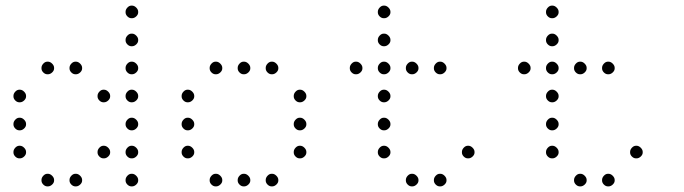

<svg xmlns="http://www.w3.org/2000/svg" viewBox="-20 -693 2440 685"><path d="M449 -673Q441 -673 434.5 -666Q428 -659 428 -651V-649Q428 -641 434.5 -634.5Q441 -628 449 -628H451Q459 -628 466 -634.5Q473 -641 473 -649V-651Q473 -659 466 -666Q459 -673 451 -673ZM449 -573Q441 -573 434.5 -566Q428 -559 428 -551V-549Q428 -541 434.5 -534.5Q441 -528 449 -528H451Q459 -528 466 -534.5Q473 -541 473 -549V-551Q473 -559 466 -566Q459 -573 451 -573ZM149 -473Q141 -473 134.5 -466Q128 -459 128 -451V-449Q128 -441 134.5 -434.5Q141 -428 149 -428H151Q159 -428 166 -434.5Q173 -441 173 -449V-451Q173 -459 166 -466Q159 -473 151 -473ZM249 -473Q241 -473 234.5 -466Q228 -459 228 -451V-449Q228 -441 234.5 -434.5Q241 -428 249 -428H251Q259 -428 266 -434.5Q273 -441 273 -449V-451Q273 -459 266 -466Q259 -473 251 -473ZM449 -473Q441 -473 434.5 -466Q428 -459 428 -451V-449Q428 -441 434.5 -434.5Q441 -428 449 -428H451Q459 -428 466 -434.5Q473 -441 473 -449V-451Q473 -459 466 -466Q459 -473 451 -473ZM49 -373Q41 -373 34.5 -366Q28 -359 28 -351V-349Q28 -341 34.5 -334.5Q41 -328 49 -328H51Q59 -328 66 -334.5Q73 -341 73 -349V-351Q73 -359 66 -366Q59 -373 51 -373ZM349 -373Q341 -373 334.5 -366Q328 -359 328 -351V-349Q328 -341 334.5 -334.5Q341 -328 349 -328H351Q359 -328 366 -334.5Q373 -341 373 -349V-351Q373 -359 366 -366Q359 -373 351 -373ZM449 -373Q441 -373 434.5 -366Q428 -359 428 -351V-349Q428 -341 434.5 -334.5Q441 -328 449 -328H451Q459 -328 466 -334.5Q473 -341 473 -349V-351Q473 -359 466 -366Q459 -373 451 -373ZM49 -273Q41 -273 34.5 -266Q28 -259 28 -251V-249Q28 -241 34.5 -234.5Q41 -228 49 -228H51Q59 -228 66 -234.5Q73 -241 73 -249V-251Q73 -259 66 -266Q59 -273 51 -273ZM449 -273Q441 -273 434.5 -266Q428 -259 428 -251V-249Q428 -241 434.5 -234.5Q441 -228 449 -228H451Q459 -228 466 -234.5Q473 -241 473 -249V-251Q473 -259 466 -266Q459 -273 451 -273ZM49 -173Q41 -173 34.5 -166Q28 -159 28 -151V-149Q28 -141 34.5 -134.5Q41 -128 49 -128H51Q59 -128 66 -134.5Q73 -141 73 -149V-151Q73 -159 66 -166Q59 -173 51 -173ZM349 -173Q341 -173 334.5 -166Q328 -159 328 -151V-149Q328 -141 334.5 -134.5Q341 -128 349 -128H351Q359 -128 366 -134.5Q373 -141 373 -149V-151Q373 -159 366 -166Q359 -173 351 -173ZM449 -173Q441 -173 434.5 -166Q428 -159 428 -151V-149Q428 -141 434.5 -134.5Q441 -128 449 -128H451Q459 -128 466 -134.5Q473 -141 473 -149V-151Q473 -159 466 -166Q459 -173 451 -173ZM149 -73Q141 -73 134.5 -66Q128 -59 128 -51V-49Q128 -41 134.5 -34.5Q141 -28 149 -28H151Q159 -28 166 -34.5Q173 -41 173 -49V-51Q173 -59 166 -66Q159 -73 151 -73ZM249 -73Q241 -73 234.5 -66Q228 -59 228 -51V-49Q228 -41 234.5 -34.5Q241 -28 249 -28H251Q259 -28 266 -34.5Q273 -41 273 -49V-51Q273 -59 266 -66Q259 -73 251 -73ZM449 -73Q441 -73 434.5 -66Q428 -59 428 -51V-49Q428 -41 434.5 -34.5Q441 -28 449 -28H451Q459 -28 466 -34.5Q473 -41 473 -49V-51Q473 -59 466 -66Q459 -73 451 -73Z M749 -473Q741 -473 734.5 -466Q728 -459 728 -451V-449Q728 -441 734.5 -434.5Q741 -428 749 -428H751Q759 -428 766 -434.5Q773 -441 773 -449V-451Q773 -459 766 -466Q759 -473 751 -473ZM849 -473Q841 -473 834.5 -466Q828 -459 828 -451V-449Q828 -441 834.5 -434.5Q841 -428 849 -428H851Q859 -428 866 -434.5Q873 -441 873 -449V-451Q873 -459 866 -466Q859 -473 851 -473ZM949 -473Q941 -473 934.5 -466Q928 -459 928 -451V-449Q928 -441 934.5 -434.5Q941 -428 949 -428H951Q959 -428 966 -434.5Q973 -441 973 -449V-451Q973 -459 966 -466Q959 -473 951 -473ZM649 -373Q641 -373 634.5 -366Q628 -359 628 -351V-349Q628 -341 634.5 -334.5Q641 -328 649 -328H651Q659 -328 666 -334.5Q673 -341 673 -349V-351Q673 -359 666 -366Q659 -373 651 -373ZM1049 -373Q1041 -373 1034.5 -366Q1028 -359 1028 -351V-349Q1028 -341 1034.5 -334.5Q1041 -328 1049 -328H1051Q1059 -328 1066 -334.5Q1073 -341 1073 -349V-351Q1073 -359 1066 -366Q1059 -373 1051 -373ZM649 -273Q641 -273 634.5 -266Q628 -259 628 -251V-249Q628 -241 634.5 -234.5Q641 -228 649 -228H651Q659 -228 666 -234.5Q673 -241 673 -249V-251Q673 -259 666 -266Q659 -273 651 -273ZM1049 -273Q1041 -273 1034.5 -266Q1028 -259 1028 -251V-249Q1028 -241 1034.5 -234.5Q1041 -228 1049 -228H1051Q1059 -228 1066 -234.5Q1073 -241 1073 -249V-251Q1073 -259 1066 -266Q1059 -273 1051 -273ZM649 -173Q641 -173 634.5 -166Q628 -159 628 -151V-149Q628 -141 634.5 -134.5Q641 -128 649 -128H651Q659 -128 666 -134.5Q673 -141 673 -149V-151Q673 -159 666 -166Q659 -173 651 -173ZM1049 -173Q1041 -173 1034.5 -166Q1028 -159 1028 -151V-149Q1028 -141 1034.5 -134.5Q1041 -128 1049 -128H1051Q1059 -128 1066 -134.5Q1073 -141 1073 -149V-151Q1073 -159 1066 -166Q1059 -173 1051 -173ZM749 -73Q741 -73 734.5 -66Q728 -59 728 -51V-49Q728 -41 734.5 -34.5Q741 -28 749 -28H751Q759 -28 766 -34.5Q773 -41 773 -49V-51Q773 -59 766 -66Q759 -73 751 -73ZM849 -73Q841 -73 834.5 -66Q828 -59 828 -51V-49Q828 -41 834.5 -34.5Q841 -28 849 -28H851Q859 -28 866 -34.5Q873 -41 873 -49V-51Q873 -59 866 -66Q859 -73 851 -73ZM949 -73Q941 -73 934.5 -66Q928 -59 928 -51V-49Q928 -41 934.5 -34.5Q941 -28 949 -28H951Q959 -28 966 -34.5Q973 -41 973 -49V-51Q973 -59 966 -66Q959 -73 951 -73Z M1349 -673Q1341 -673 1334.5 -666Q1328 -659 1328 -651V-649Q1328 -641 1334.5 -634.5Q1341 -628 1349 -628H1351Q1359 -628 1366 -634.5Q1373 -641 1373 -649V-651Q1373 -659 1366 -666Q1359 -673 1351 -673ZM1349 -573Q1341 -573 1334.5 -566Q1328 -559 1328 -551V-549Q1328 -541 1334.5 -534.5Q1341 -528 1349 -528H1351Q1359 -528 1366 -534.5Q1373 -541 1373 -549V-551Q1373 -559 1366 -566Q1359 -573 1351 -573ZM1249 -473Q1241 -473 1234.5 -466Q1228 -459 1228 -451V-449Q1228 -441 1234.5 -434.5Q1241 -428 1249 -428H1251Q1259 -428 1266 -434.5Q1273 -441 1273 -449V-451Q1273 -459 1266 -466Q1259 -473 1251 -473ZM1349 -473Q1341 -473 1334.5 -466Q1328 -459 1328 -451V-449Q1328 -441 1334.5 -434.5Q1341 -428 1349 -428H1351Q1359 -428 1366 -434.5Q1373 -441 1373 -449V-451Q1373 -459 1366 -466Q1359 -473 1351 -473ZM1449 -473Q1441 -473 1434.5 -466Q1428 -459 1428 -451V-449Q1428 -441 1434.5 -434.5Q1441 -428 1449 -428H1451Q1459 -428 1466 -434.5Q1473 -441 1473 -449V-451Q1473 -459 1466 -466Q1459 -473 1451 -473ZM1549 -473Q1541 -473 1534.5 -466Q1528 -459 1528 -451V-449Q1528 -441 1534.5 -434.5Q1541 -428 1549 -428H1551Q1559 -428 1566 -434.5Q1573 -441 1573 -449V-451Q1573 -459 1566 -466Q1559 -473 1551 -473ZM1349 -373Q1341 -373 1334.5 -366Q1328 -359 1328 -351V-349Q1328 -341 1334.5 -334.5Q1341 -328 1349 -328H1351Q1359 -328 1366 -334.5Q1373 -341 1373 -349V-351Q1373 -359 1366 -366Q1359 -373 1351 -373ZM1349 -273Q1341 -273 1334.5 -266Q1328 -259 1328 -251V-249Q1328 -241 1334.5 -234.5Q1341 -228 1349 -228H1351Q1359 -228 1366 -234.5Q1373 -241 1373 -249V-251Q1373 -259 1366 -266Q1359 -273 1351 -273ZM1349 -173Q1341 -173 1334.5 -166Q1328 -159 1328 -151V-149Q1328 -141 1334.5 -134.5Q1341 -128 1349 -128H1351Q1359 -128 1366 -134.5Q1373 -141 1373 -149V-151Q1373 -159 1366 -166Q1359 -173 1351 -173ZM1649 -173Q1641 -173 1634.5 -166Q1628 -159 1628 -151V-149Q1628 -141 1634.5 -134.5Q1641 -128 1649 -128H1651Q1659 -128 1666 -134.5Q1673 -141 1673 -149V-151Q1673 -159 1666 -166Q1659 -173 1651 -173ZM1449 -73Q1441 -73 1434.5 -66Q1428 -59 1428 -51V-49Q1428 -41 1434.5 -34.5Q1441 -28 1449 -28H1451Q1459 -28 1466 -34.5Q1473 -41 1473 -49V-51Q1473 -59 1466 -66Q1459 -73 1451 -73ZM1549 -73Q1541 -73 1534.5 -66Q1528 -59 1528 -51V-49Q1528 -41 1534.5 -34.5Q1541 -28 1549 -28H1551Q1559 -28 1566 -34.5Q1573 -41 1573 -49V-51Q1573 -59 1566 -66Q1559 -73 1551 -73Z M1949 -673Q1941 -673 1934.5 -666Q1928 -659 1928 -651V-649Q1928 -641 1934.5 -634.5Q1941 -628 1949 -628H1951Q1959 -628 1966 -634.5Q1973 -641 1973 -649V-651Q1973 -659 1966 -666Q1959 -673 1951 -673ZM1949 -573Q1941 -573 1934.5 -566Q1928 -559 1928 -551V-549Q1928 -541 1934.5 -534.5Q1941 -528 1949 -528H1951Q1959 -528 1966 -534.5Q1973 -541 1973 -549V-551Q1973 -559 1966 -566Q1959 -573 1951 -573ZM1849 -473Q1841 -473 1834.5 -466Q1828 -459 1828 -451V-449Q1828 -441 1834.5 -434.5Q1841 -428 1849 -428H1851Q1859 -428 1866 -434.5Q1873 -441 1873 -449V-451Q1873 -459 1866 -466Q1859 -473 1851 -473ZM1949 -473Q1941 -473 1934.5 -466Q1928 -459 1928 -451V-449Q1928 -441 1934.5 -434.5Q1941 -428 1949 -428H1951Q1959 -428 1966 -434.5Q1973 -441 1973 -449V-451Q1973 -459 1966 -466Q1959 -473 1951 -473ZM2049 -473Q2041 -473 2034.5 -466Q2028 -459 2028 -451V-449Q2028 -441 2034.5 -434.5Q2041 -428 2049 -428H2051Q2059 -428 2066 -434.5Q2073 -441 2073 -449V-451Q2073 -459 2066 -466Q2059 -473 2051 -473ZM2149 -473Q2141 -473 2134.5 -466Q2128 -459 2128 -451V-449Q2128 -441 2134.5 -434.5Q2141 -428 2149 -428H2151Q2159 -428 2166 -434.5Q2173 -441 2173 -449V-451Q2173 -459 2166 -466Q2159 -473 2151 -473ZM1949 -373Q1941 -373 1934.5 -366Q1928 -359 1928 -351V-349Q1928 -341 1934.5 -334.5Q1941 -328 1949 -328H1951Q1959 -328 1966 -334.5Q1973 -341 1973 -349V-351Q1973 -359 1966 -366Q1959 -373 1951 -373ZM1949 -273Q1941 -273 1934.5 -266Q1928 -259 1928 -251V-249Q1928 -241 1934.5 -234.5Q1941 -228 1949 -228H1951Q1959 -228 1966 -234.5Q1973 -241 1973 -249V-251Q1973 -259 1966 -266Q1959 -273 1951 -273ZM1949 -173Q1941 -173 1934.5 -166Q1928 -159 1928 -151V-149Q1928 -141 1934.5 -134.5Q1941 -128 1949 -128H1951Q1959 -128 1966 -134.5Q1973 -141 1973 -149V-151Q1973 -159 1966 -166Q1959 -173 1951 -173ZM2249 -173Q2241 -173 2234.5 -166Q2228 -159 2228 -151V-149Q2228 -141 2234.5 -134.5Q2241 -128 2249 -128H2251Q2259 -128 2266 -134.5Q2273 -141 2273 -149V-151Q2273 -159 2266 -166Q2259 -173 2251 -173ZM2049 -73Q2041 -73 2034.5 -66Q2028 -59 2028 -51V-49Q2028 -41 2034.5 -34.5Q2041 -28 2049 -28H2051Q2059 -28 2066 -34.5Q2073 -41 2073 -49V-51Q2073 -59 2066 -66Q2059 -73 2051 -73ZM2149 -73Q2141 -73 2134.5 -66Q2128 -59 2128 -51V-49Q2128 -41 2134.5 -34.5Q2141 -28 2149 -28H2151Q2159 -28 2166 -34.5Q2173 -41 2173 -49V-51Q2173 -59 2166 -66Q2159 -73 2151 -73Z"/></svg>

Font: Doto Rounded Light
Style: Regular
Weight: 300
Monospace: yes
Version: Version 1.000